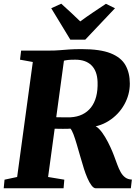

<svg xmlns="http://www.w3.org/2000/svg" viewBox="-25 -1016 756 1036"><path d="M-5 0 -0.5 -46.5 67.5 -61 152 -681.5 83 -694 89 -743H239Q271.5 -743 295.8 -745Q320 -747 347.2 -749Q374.5 -751 415.5 -751Q515.5 -751 572 -728.5Q628.5 -706 652 -664.2Q675.5 -622.5 675.5 -565Q675.5 -505 645.2 -451.2Q615 -397.5 561.5 -363.5Q508 -329.5 437 -327.5L475 -338Q492 -338.5 509.2 -320.8Q526.5 -303 542.2 -276.5Q558 -250 570.2 -223.2Q582.5 -196.5 589.5 -177.5Q599 -152 607.5 -128.8Q616 -105.5 626.2 -87.2Q636.5 -69 650.8 -58.5Q665 -48 686.5 -47L681 0H492Q480.5 0 468.8 -15.5Q457 -31 446.8 -54.8Q436.5 -78.5 428.5 -103.5Q418 -137 408.2 -171.5Q398.5 -206 389.2 -237.2Q380 -268.5 371.5 -291Q363 -313.5 355 -322Q350.5 -321.5 339.2 -321Q328 -320.5 313.5 -320.8Q299 -321 285 -321.2Q271 -321.5 261 -321.5L267.5 -384Q275.5 -383.5 288.2 -383.2Q301 -383 314.5 -383Q328 -383 339.2 -382.8Q350.5 -382.5 355 -383Q391.5 -385 419.2 -398.5Q447 -412 466 -436.2Q485 -460.5 494 -495Q503 -529.5 501.5 -574Q499.5 -633 468.5 -663.5Q437.5 -694 381 -694Q371.5 -694 356.8 -693.5Q342 -693 326.2 -690Q310.5 -687 298 -680.5L324 -718L234.5 -61L322 -46.5L318 0ZM354.5 -802 251.5 -971.5 305.5 -996Q331.5 -972.5 357.5 -948.5Q383.5 -924.5 408 -900.5Q442 -925.5 477 -949Q512 -972.5 546.5 -995.5L595.5 -971.5L435 -802Z"/></svg>

Font: Merriweather 36pt Black
Style: Italic
Weight: 900
Italic angle: -7.8°
Version: Version 2.101